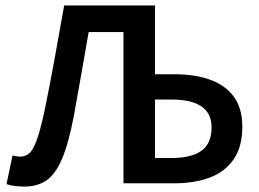

<svg xmlns="http://www.w3.org/2000/svg" viewBox="-20 -674 952 706"><path d="M71 12Q50 12 34.5 10Q19 8 4 3L26 -102Q33 -101 39.5 -99.5Q46 -98 54 -98Q71 -98 85.5 -108.5Q100 -119 113.5 -154.5Q127 -190 143 -263Q163 -360 180.5 -456.5Q198 -553 216 -654H550V-401H622Q695 -401 751 -381.5Q807 -362 839 -319.5Q871 -277 871 -208Q871 -134 839 -88Q807 -42 751 -21Q695 0 622 0H434V-556H306Q292 -477 279 -401.5Q266 -326 252 -250Q232 -145 207.5 -88.5Q183 -32 150 -10Q117 12 71 12ZM550 -93H612Q683 -93 720.5 -119.5Q758 -146 758 -206Q758 -308 610 -308H550Z"/></svg>

Font: Source Sans Pro SemiBold
Style: Regular
Weight: 600
Designer: Paul D. Hunt
Foundry: Adobe Systems Incorporated
Version: Version 2.045;hotconv 1.0.109;makeotfexe 2.5.65596